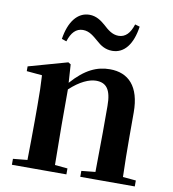

<svg xmlns="http://www.w3.org/2000/svg" viewBox="-88 -878 860 954"><g transform="rotate(10 342.5 -400.5)"><path d="M172 -659 196 -651C210 -696 233 -721 268 -721C301 -721 323 -700 348 -679C368 -661 392 -644 428 -644C489 -644 529 -696 542 -786L518 -793C504 -748 481 -723 446 -723C414 -723 391 -743 367 -765C346 -783 321 -801 287 -801C226 -801 185 -746 172 -659ZM450 0H656V-30L590 -36C588 -93 587 -177 587 -235V-361C587 -493 527 -552 434 -552C369 -552 310 -526 243 -450L237 -542L224 -550L28 -495V-471L106 -464C109 -415 110 -376 110 -310V-235C110 -180 109 -94 108 -37L36 -30V0H311V-30L247 -36L245 -235V-417C295 -464 342 -484 376 -484C427 -484 453 -454 453 -370V-235L451 -37L381 -30V0Z"/></g></svg>

Font: Noto Serif CJK HK
Style: Bold
Weight: 700
Designer: Ryoko NISHIZUKA 西塚涼子 (kana & ideographs); Frank Grießhammer (Latin, Greek & Cyrillic); Wenlong ZHANG 张文龙 (bopomofo); San
Foundry: Adobe
Version: Version 2.001;hotconv 1.1.0;makeotfexe 2.6.0